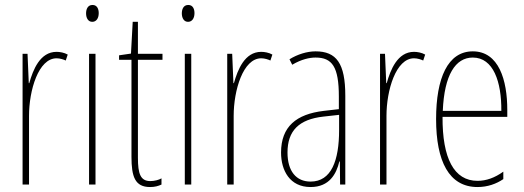

<svg xmlns="http://www.w3.org/2000/svg" viewBox="-20 -744 2111 774"><path d="M208 -535C141 -535 113 -462 98 -409H96L91 -527H71V0H97V-277C97 -380 135 -509 208 -509C222 -509 237 -504 245 -500L253 -524C239 -532 221 -535 208 -535Z M353 -724C333 -724 327 -706 327 -690C327 -672 335 -656 352 -656C368 -656 378 -670 378 -691C378 -707 372 -724 353 -724ZM365 -527H339V0H365Z M586 -14C546 -14 536 -44 536 -108V-503H635V-527H536V-656H515L508 -528L460 -521V-503H510V-112C510 -32 524 10 585 10C604 10 618 6 631 0V-25C621 -19 603 -14 586 -14Z M739 -724C719 -724 713 -706 713 -690C713 -672 721 -656 738 -656C754 -656 764 -670 764 -691C764 -707 758 -724 739 -724ZM751 -527H725V0H751Z M1033 -535C966 -535 938 -462 923 -409H921L916 -527H896V0H922V-277C922 -380 960 -509 1033 -509C1047 -509 1062 -504 1070 -500L1078 -524C1064 -532 1046 -535 1033 -535Z M1252 -537C1218 -537 1179 -525 1147 -505L1158 -483C1195 -505 1228 -512 1252 -512C1319 -512 1346 -475 1346 -355V-304L1285 -297C1175 -284 1113 -234 1113 -129C1113 -57 1148 10 1232 10C1308 10 1336 -43 1348 -93H1350L1351 0H1372V-358C1372 -489 1336 -537 1252 -537ZM1284 -274 1347 -281V-220C1347 -97 1316 -12 1232 -12C1174 -12 1139 -54 1139 -129C1139 -217 1185 -263 1284 -274Z M1649 -535C1582 -535 1554 -462 1539 -409H1537L1532 -527H1512V0H1538V-277C1538 -380 1576 -509 1649 -509C1663 -509 1678 -504 1686 -500L1694 -524C1680 -532 1662 -535 1649 -535Z M1886 -537C1785 -537 1738 -429 1738 -264C1738 -94 1790 10 1905 10C1946 10 1981 -3 2009 -22V-52C1974 -27 1940 -15 1905 -15C1810 -15 1763 -106 1764 -273H2025V-301C2025 -421 1991 -537 1886 -537ZM1886 -512C1969 -512 2002 -414 2001 -297H1765C1771 -442 1816 -512 1886 -512Z"/></svg>

Font: Noto Sans Malayalam ExtraCondensed Thin
Style: Regular
Weight: 100
Width: 2
Designer: Jelle Bosma - Monotype Design Team
Foundry: Monotype Imaging Inc.
Version: Version 2.104